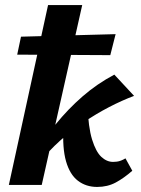

<svg xmlns="http://www.w3.org/2000/svg" viewBox="-20 -731 556 759"><path d="M15 0 170 -711H305L145 0ZM364 8Q320 8 288 -16.5Q256 -41 241 -93.5Q226 -146 231 -230L326 -314Q329 -228 344 -179.5Q359 -131 380.5 -111Q402 -91 427 -91Q434 -91 442 -92Q450 -93 459 -96.5Q468 -100 476 -105L503 -56Q470 -27 437.5 -9.5Q405 8 364 8ZM138 -90 107 -112Q151 -179 200 -239.5Q249 -300 306.5 -350Q364 -400 432 -436L510 -352Q462 -334 411 -307.5Q360 -281 310.5 -247.5Q261 -214 217 -174.5Q173 -135 138 -90ZM416 -513 48 -515 63 -586 437 -596Z"/></svg>

Font: Ysabeau ExtraBold
Style: Italic
Weight: 800
Italic angle: -12°
Designer: Christian Thalmann (Catharsis Fonts)
Version: Version 2.002